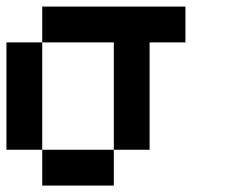

<svg xmlns="http://www.w3.org/2000/svg" viewBox="-20 -576 707 596"><path d="M111.1 -111.1H0V-444.4H111.1ZM333.3 0H111.1V-111.1H333.3ZM333.3 -444.4H111.1V-555.6H555.6V-444.4H444.4V-111.1H333.3Z"/></svg>

Font: Pixeloid Sans
Style: Regular
Weight: 400
Designer: GGBotNet
Foundry: GGBotNet
Version: 0.5